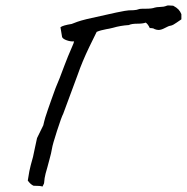

<svg xmlns="http://www.w3.org/2000/svg" viewBox="-20 -660 686 705"><path d="M646 -608V-589Q641 -586 628.5 -577Q616 -568 608 -566Q599 -565 585 -557Q572 -550 562 -550Q556 -550 548 -553Q544 -556 538.5 -556.5Q533 -557 530 -557Q523 -572 515 -577Q505 -573 484 -573Q463 -573 453 -568Q422 -566 395 -558Q379 -554 371 -553Q349 -549 335 -543Q326 -525 308 -488Q282 -434 265 -385L212 -242Q206 -231 189.5 -180Q173 -129 171 -115Q168 -97 162 -76Q156 -55 154 -46Q152 -40 147.5 -23Q143 -6 142 11Q142 14 139.5 18Q137 22 136 25Q129 22 103 22Q92 17 82 3Q88 -37 93 -54Q102 -83 108 -116Q111 -131 116 -153L139 -200Q145 -228 156 -258Q167 -288 169 -295Q184 -339 199 -373Q201 -379 216 -418Q220 -429 229.5 -452.5Q239 -476 245 -489Q251 -502 252 -508Q239 -507 225 -512Q211 -517 208 -524L202 -560Q211 -567 243 -572L264 -580Q275 -584 299 -590Q438 -622 453 -622Q458 -622 470 -622.5Q482 -623 492 -627Q493 -628 515.5 -628Q538 -628 548 -632Q554 -634 568.5 -634.5Q583 -635 590 -638Q592 -640 599 -640L616 -639Q629 -632 635.5 -625Q642 -618 646 -608ZM202 -560Z"/></svg>

Font: Caveat
Style: Regular
Weight: 400
Designer: Pablo Impallari
Foundry: Pablo Impallari
Version: Version 1.500; ttfautohint (v1.6)